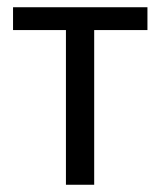

<svg xmlns="http://www.w3.org/2000/svg" viewBox="-20 -510 441 530"><path d="M162 0V-427H16V-490H387V-427H240V0Z"/></svg>

Font: Nunito Sans 10pt Condensed
Style: Regular
Weight: 400
Width: 3
Designer: Vernon Adams
Foundry: Vernon Adams
Version: Version 3.101;gftools[0.9.27]